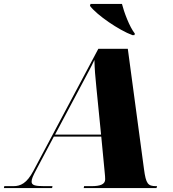

<svg xmlns="http://www.w3.org/2000/svg" viewBox="-77 -964 885 984"><path d="M601 -784H612L614 -792C586 -827 558 -904 548 -944H387L384 -934C420 -886 532 -810 601 -784ZM-57 0H190L192 -10H148C102 -10 85 -15 85 -33C85 -47 91 -61 113 -102L199 -264H442L460 -76C461 -65 462 -56 462 -45C462 -19 436 -10 393 -10H354L352 0H725L728 -10H723C681 -10 671 -22 661 -97L578 -714H427L94 -88C60 -24 28 -10 -8 -10H-55ZM338 -524C370 -585 389 -618 407 -657C408 -609 411 -574 417 -515L441 -274H205Z"/></svg>

Font: Noto Serif Display Black
Style: Italic
Weight: 900
Italic angle: -12°
Designer: Monotype Design Team
Foundry: Monotype Imaging Inc.
Version: Version 2.009